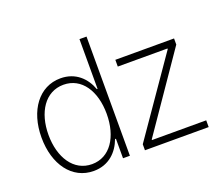

<svg xmlns="http://www.w3.org/2000/svg" viewBox="-121 -908 1281 1101"><g transform="rotate(-20 520.0 -357.5)"><path d="M277 11.4C370.4 11.4 427.2 -48.7 453.1 -119H458.5V0H500.4V-727.3H457.4V-423.7H453.1C427.9 -494 370.7 -553.6 277.3 -553.6C146.3 -553.6 59.7 -435.7 59.7 -271.3C59.7 -106.2 145.2 11.4 277 11.4ZM280.9 -28.8C168.7 -28.8 102.6 -134.6 102.6 -271.7C102.6 -408.7 168.7 -513.1 280.9 -513.1C391.7 -513.1 457.7 -410.9 457.7 -271.7C457.7 -132.1 391.7 -28.8 280.9 -28.8ZM592.3 0H981.2V-41.2H650.2V-45.1L968.4 -508.2V-545.5H610.1V-504.3H913.4V-500.4L592.3 -36.6Z"/></g></svg>

Font: Karasuma Gothic
Style: Thin
Weight: 200
Designer: Rasmus Andersson / Ryoko Ishizuka
Foundry: rsms
Version: Version 1.00